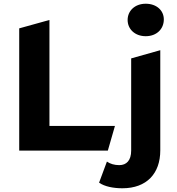

<svg xmlns="http://www.w3.org/2000/svg" viewBox="-20 -807 951 1029"><path d="M761 -613C819 -613 858 -651 858 -703C858 -751 819 -787 761 -787C703 -787 664 -749 664 -700C664 -651 703 -613 761 -613ZM83 0H558L596 -132H245V-700L83 -655ZM636 202C766 202 839 123 839 -1V-538L683 -494V0C683 53 658 78 619 78C593 78 570 71 553 59L511 172C541 193 588 202 636 202Z"/></svg>

Font: Talent SemiBold
Style: Bold
Weight: 700
Designer: Mike Powis
Version: Version 1.001;hotconv 1.0.109;makeotfexe 2.5.65596